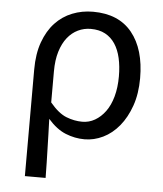

<svg xmlns="http://www.w3.org/2000/svg" viewBox="-50 -542 649 766"><g transform="rotate(5 274.5 -159.5)"><path d="M78 179V-248Q78 -311 95 -358Q112 -405 141 -436Q170 -467 209 -482.5Q248 -498 292 -498Q395 -498 448.5 -432Q502 -366 502 -250Q502 -188 485 -139.5Q468 -91 440 -57Q412 -23 376 -5.5Q340 12 302 12Q263 12 226 -3Q189 -18 155 -57Q156 -24 157 4.5Q158 33 158.5 61Q159 89 160 118Q161 147 161 179ZM287 -57Q314 -57 337.5 -70.5Q361 -84 379 -108.5Q397 -133 407 -169Q417 -205 417 -250Q417 -290 409.5 -323Q402 -356 386.5 -379.5Q371 -403 347 -416Q323 -429 289 -429Q262 -429 238 -417.5Q214 -406 196 -383.5Q178 -361 167.5 -327Q157 -293 157 -247V-123Q191 -82 223 -69.5Q255 -57 287 -57Z"/></g></svg>

Font: Giro Regular
Style: Regular
Weight: 400
Designer: Paul D. Hunt
Foundry: Adobe Systems Incorporated
Version: Version 1.000;PS 1.0;hotconv 1.0.88;makeotf.lib2.5.647800